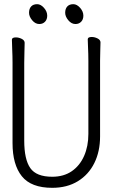

<svg xmlns="http://www.w3.org/2000/svg" viewBox="-20 -884 540 919"><path d="M341 -769Q322 -769 307 -787Q292 -805 292 -823Q292 -842 302 -853Q312 -864 331 -864Q348 -864 363.5 -846.5Q379 -829 379 -809Q379 -791 368.5 -780Q358 -769 341 -769ZM168 -769Q149 -769 134 -787Q119 -805 119 -823Q119 -842 129 -853Q139 -864 158 -864Q175 -864 190.5 -846.5Q206 -829 206 -809Q206 -791 195.5 -780Q185 -769 168 -769ZM403 -592Q403 -606 402.5 -626.5Q402 -647 401 -667Q400 -687 400 -696Q400 -707 419 -707Q433 -707 447 -700Q461 -693 461 -681Q461 -669 460 -644Q459 -619 459 -593V-231Q459 -159 431.5 -103.5Q404 -48 352.5 -16.5Q301 15 230 15Q129 15 84.5 -40.5Q40 -96 40 -199V-584Q40 -615 38.5 -646Q37 -677 37 -694Q37 -705 56 -705Q70 -705 84 -698Q98 -691 98 -679Q98 -667 97 -638Q96 -609 96 -583V-211Q96 -121 125 -79.5Q154 -38 230 -38Q285 -38 323.5 -64.5Q362 -91 382.5 -137.5Q403 -184 403 -243Z"/></svg>

Font: Moon Stars Kai T HW Light
Style: Regular
Weight: 300
Designer: GuiWonder
Version: Version 1.101